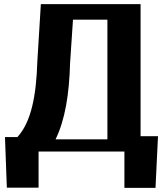

<svg xmlns="http://www.w3.org/2000/svg" viewBox="-20 -731 787 926"><path d="M4 -70 13 174H166V0H580V175H730L742 -74H658V-711H177L160 -433C155 -271 131 -143 64 -70ZM248 -59C294 -153 314 -278 318 -427L332 -636H498V-59Z"/></svg>

Font: Aerodynamic
Style: Bd
Weight: 500
Designer: Google
Version: Version 2.000980; 2014